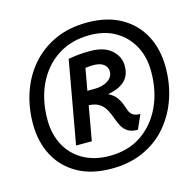

<svg xmlns="http://www.w3.org/2000/svg" viewBox="-105 -821 961 942"><g transform="rotate(-15 375.0 -350.0)"><path d="M349 12Q249 12 178 -27.5Q107 -67 69.5 -137.5Q32 -208 32 -300Q32 -384 57.5 -458.5Q83 -533 132.5 -590Q182 -647 253.5 -679.5Q325 -712 416 -712Q518 -712 588.5 -672Q659 -632 696 -562Q733 -492 733 -400Q733 -316 707.5 -242Q682 -168 633 -110.5Q584 -53 512.5 -20.5Q441 12 349 12ZM357 -51Q450 -51 517.5 -96.5Q585 -142 622 -220.5Q659 -299 659 -399Q659 -472 629 -528Q599 -584 544 -616.5Q489 -649 413 -649Q319 -649 250 -604Q181 -559 143.5 -480.5Q106 -402 106 -301Q106 -228 136 -171.5Q166 -115 222.5 -83Q279 -51 357 -51ZM522 -139Q489 -139 470.5 -151.5Q452 -164 442 -183.5Q432 -203 424 -225.5Q416 -248 405 -268.5Q394 -289 374.5 -302.5Q355 -316 320 -318L289 -143H209L284 -563Q313 -568 337.5 -570.5Q362 -573 395 -573Q466 -573 503.5 -539.5Q541 -506 541 -459Q541 -409 510 -381.5Q479 -354 426 -346Q453 -332 466 -314.5Q479 -297 485.5 -279Q492 -261 497.5 -245.5Q503 -230 515.5 -220.5Q528 -211 554 -211ZM393 -502Q372 -502 352 -499L332 -388H366Q410 -388 436.5 -405.5Q463 -423 463 -452Q463 -474 445 -488Q427 -502 393 -502Z"/></g></svg>

Font: ABeeZee
Style: Italic
Weight: 400
Italic angle: -10°
Designer: Anja Meiners
Foundry: Anja Meiners
Version: Version 1.003; ttfautohint (v1.8.3)